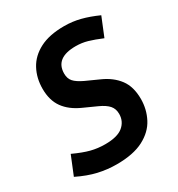

<svg xmlns="http://www.w3.org/2000/svg" viewBox="-168 -800 853 920"><g transform="rotate(-30 259.0 -340.0)"><path d="M211 -101Q279 -101 310 -127Q341 -153 341 -194Q341 -222 325 -240.5Q309 -259 274 -275L201 -308Q143 -334 113 -375.5Q83 -417 83 -481Q83 -540 108.5 -587.5Q134 -635 187 -662.5Q240 -690 322 -690Q368 -690 411 -679Q454 -668 503 -646L461 -543Q418 -561 387 -570Q356 -579 322 -579Q209 -579 209 -492Q209 -465 224 -448Q239 -431 275 -414L348 -381Q404 -356 435.5 -314Q467 -272 467 -204Q467 -147 441.5 -98Q416 -49 359.5 -19.5Q303 10 211 10Q159 10 109 -1.5Q59 -13 2 -41L44 -144Q96 -120 133 -110.5Q170 -101 211 -101Z"/></g></svg>

Font: Inria Sans
Style: Bold Italic
Weight: 700
Italic angle: -10°
Designer: Black Foundry Team
Foundry: Black Foundry
Version: Version 1.2; ttfautohint (v1.8.3)